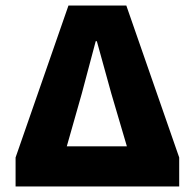

<svg xmlns="http://www.w3.org/2000/svg" viewBox="-20 -670 700 690"><path d="M36 0V-104L226 -650H434L624 -104V0ZM220 -144H436L380 -334L328 -522H324L274 -334Z"/></svg>

Font: Source Sans 3 Black
Style: Regular
Weight: 900
Designer: Paul D. Hunt
Foundry: Adobe
Version: Version 3.046;hotconv 1.0.118;makeotfexe 2.5.65603